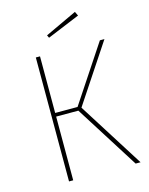

<svg xmlns="http://www.w3.org/2000/svg" viewBox="-127 -940 790 1019"><g transform="rotate(-15 268.0 -430.5)"><path d="M288 -361 516 0H489L268 -350H146V0H123V-681H146V-370H269L475 -681H500ZM397 -838 218 -764 211 -779 386 -861Z"/></g></svg>

Font: Fira Sans Thin
Style: Regular
Weight: 100
Designer: bBox Type GmbH & Carrois Corporate GbR & Edenspiekermann AG
Foundry: bBox Type GmbH & Carrois Corporate GbR & Edenspiekermann AG
Version: Version 4.301